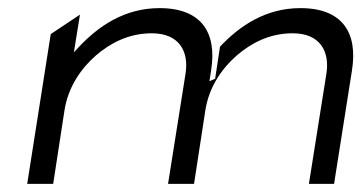

<svg xmlns="http://www.w3.org/2000/svg" viewBox="-20 -463 890 473"><path d="M47 -10H111L139 -192C148 -249 180 -295 217 -327C251 -356 296 -381 354 -381C421 -381 446 -337 437 -281L394 -10H458L486 -192C495 -249 527 -295 564 -327C598 -356 643 -381 701 -381C768 -381 793 -337 784 -281L741 -10H803L847 -289C862 -382 824 -443 720 -443C634 -443 570 -399 522 -348L510 -269L496 -263L500 -289C515 -382 477 -443 373 -443C286 -443 222 -398 174 -347L162 -334L177 -427L105 -379Z"/></svg>

Font: Charger Sport
Style: LitExtObl
Weight: 300
Designer: Jasper
Foundry: Cannot Into Space Fonts
Version: Version 1.1